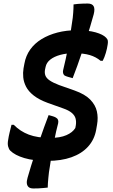

<svg xmlns="http://www.w3.org/2000/svg" viewBox="-20 -891 640 1086"><path d="M249 19Q171 19 117.5 3Q64 -13 38 -39Q30 -47 26 -62.5Q22 -78 26 -99Q29 -120 34.5 -142.5Q40 -165 45 -185H58Q94 -148 143 -129.5Q192 -111 264 -111Q320 -111 355.5 -126.5Q391 -142 406 -167L409 -183Q412 -203 407.5 -220.5Q403 -238 386 -252.5Q369 -267 337 -278L250 -309Q201 -327 171 -350.5Q141 -374 127.5 -400.5Q114 -427 111.5 -453.5Q109 -480 113 -504L118 -531Q126 -576 151 -611Q176 -646 215.5 -670Q255 -694 305 -707Q355 -720 413 -720Q479 -720 521 -708Q563 -696 580 -678Q589 -669 590 -659.5Q591 -650 589 -639Q586 -617 578.5 -591.5Q571 -566 561 -547H549Q523 -569 488 -579.5Q453 -590 399 -590Q355 -590 320.5 -580.5Q286 -571 264.5 -554Q243 -537 238 -513L235 -499Q231 -480 236.5 -464.5Q242 -449 261 -436Q280 -423 314 -410L402 -379Q461 -358 490.5 -327.5Q520 -297 528 -261Q536 -225 529 -186L524 -157Q514 -101 478 -61.5Q442 -22 384 -1.5Q326 19 249 19ZM391 -449Q379 -452 365.5 -456Q352 -460 345 -464Q339 -469 337 -477Q335 -485 337 -494Q345 -526 352 -558.5Q359 -591 365.5 -625Q372 -659 377 -692.5Q382 -726 387 -760Q390 -776 391.5 -790.5Q393 -805 394 -818Q395 -831 395.5 -843Q396 -855 396 -866Q408 -868 421 -869Q434 -870 448.5 -870.5Q463 -871 476 -871Q501 -871 509.5 -856Q518 -841 510 -810Q501 -777 490 -740.5Q479 -704 467 -666.5Q455 -629 442.5 -591.5Q430 -554 417 -518Q404 -482 391 -449ZM255 -240Q267 -237 280 -233Q293 -229 299 -224Q306 -220 308.5 -212Q311 -204 309 -194Q303 -171 297.5 -147.5Q292 -124 287.5 -99.5Q283 -75 278.5 -49.5Q274 -24 269.5 1Q265 26 262 51Q259 66 257 82.5Q255 99 253.5 115Q252 131 251 145Q250 159 250 170Q239 171 225 172.5Q211 174 196.5 174.5Q182 175 169 175Q152 175 143 168Q134 161 132 147.5Q130 134 136 114Q145 82 156 46.5Q167 11 179 -25Q191 -61 203.5 -97.5Q216 -134 229 -170Q242 -206 255 -240Z"/></svg>

Font: Rec Mono Semicasual
Style: Bold Italic
Weight: 700
Italic angle: -10°
Version: Version 1.085; ttfautohint (v1.8.4.7-5d5b)